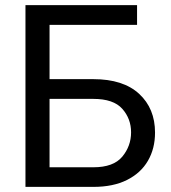

<svg xmlns="http://www.w3.org/2000/svg" viewBox="-20 -731 670 751"><path d="M516.1 -710.9V-633.8H173.3V0H79.6V-710.9ZM151.4 -421.4H345.2Q461.9 -421.4 524.2 -364Q586.4 -306.6 586.4 -212.4Q586.4 -149.9 558.6 -102.1Q530.8 -54.2 476.8 -27.1Q422.9 0 345.2 0H79.6V-710.9H173.8V-76.7H345.2Q423.8 -76.7 458.3 -118.2Q492.7 -159.7 492.7 -213.4Q492.7 -266.6 458.3 -305.4Q423.8 -344.2 345.2 -344.2H151.4Z"/></svg>

Font: RobotoDEMO
Style: Regular
Weight: 400
Designer: Christian Robertson
Foundry: Google
Version: Version 2.136